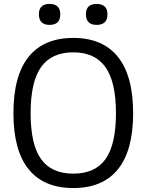

<svg xmlns="http://www.w3.org/2000/svg" viewBox="-20 -942 743 972"><path d="M231 -816Q177 -816 177 -870Q177 -922 231 -922Q285 -922 285 -870Q285 -841 271 -828.5Q257 -816 231 -816ZM469 -816Q415 -816 415 -870Q415 -922 469 -922Q495 -922 509.5 -909.5Q524 -897 524 -870Q524 -841 509.5 -828.5Q495 -816 469 -816ZM351 10Q202 10 125 -85Q48 -180 48 -369Q48 -559 125 -654.5Q202 -750 351 -750Q500 -750 577 -654Q654 -558 654 -369Q654 -180 577 -85Q500 10 351 10ZM351 -63Q462 -63 514.5 -137Q567 -211 567 -369Q567 -527 514 -602Q461 -677 351 -677Q241 -677 188 -602.5Q135 -528 135 -369Q135 -211 187.5 -137Q240 -63 351 -63Z"/></svg>

Font: Encode Sans Narrow
Style: Regular
Weight: 400
Designer: Pablo Impallari, Andres Torresi
Foundry: Pablo Impallari, Andres Torresi
Version: Version 1.000; ttfautohint (v1.00) -l 8 -r 50 -G 200 -x 14 -